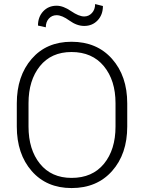

<svg xmlns="http://www.w3.org/2000/svg" viewBox="-20 -930 721 960"><path d="M616.2 -297.4Q616.2 -160.2 540.5 -75Q464.8 10.3 337.9 10.3Q212.9 10.3 138.4 -75Q64 -160.2 64 -297.4V-413.1Q64 -549.8 138.2 -635.5Q212.4 -721.2 337.4 -721.2Q464.4 -721.2 540.3 -635.5Q616.2 -549.8 616.2 -413.1ZM557.6 -414.1Q557.6 -528.3 499.3 -599.1Q440.9 -669.9 337.4 -669.9Q236.3 -669.9 179.4 -599.1Q122.6 -528.3 122.6 -414.1V-297.4Q122.6 -182.1 179.7 -111.3Q236.8 -40.5 337.9 -40.5Q441.9 -40.5 499.8 -111.1Q557.6 -181.6 557.6 -297.4ZM494.6 -899.9Q494.6 -856.4 468.3 -828.4Q441.9 -800.3 400.9 -800.3Q364.3 -800.3 327.1 -827.1Q290 -854 263.2 -854Q239.7 -854 224.4 -837.2Q209 -820.3 209 -793.5L169.9 -802.2Q169.9 -845.2 196 -873.3Q222.2 -901.4 263.2 -901.4Q295.9 -901.4 335.2 -874.5Q374.5 -847.7 400.9 -847.7Q423.8 -847.7 439.7 -865Q455.6 -882.3 455.6 -909.7Z"/></svg>

Font: Franko
Style: Light
Weight: 300
Designer: Google
Version: Version 1.200310; 2013